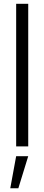

<svg xmlns="http://www.w3.org/2000/svg" viewBox="-20 -770 234 1010"><path d="M65 0V-750H128.5V0ZM34 220.5 65 51.5H128.5L76.5 220.5Z"/></svg>

Font: Urbanist Light
Style: Regular
Weight: 300
Designer: Corey Hu
Foundry: Corey Hu
Version: Version 1.330; ttfautohint (v1.8.4.7-5d5b)